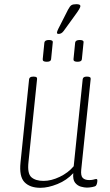

<svg xmlns="http://www.w3.org/2000/svg" viewBox="-20 -890 523 917"><path d="M173 7Q123 7 97 -20Q71 -47 78 -114L119 -512Q121 -524 138 -524H142Q159 -524 157 -512L116 -116Q110 -61 130 -43.5Q150 -26 188 -26Q225 -26 265.5 -45.5Q306 -65 332 -96L375 -512Q377 -524 393 -524H397Q415 -524 413 -512L368 -80Q365 -51 375 -40.5Q385 -30 406 -30Q420 -30 427.5 -32.5Q435 -35 440 -35Q445 -35 445 -28Q445 -21 443 -13.5Q441 -6 438 -3Q434 1 420 3.5Q406 6 395 6Q383 6 366.5 1.5Q350 -3 338.5 -17.5Q327 -32 330 -63Q299 -29 254.5 -11Q210 7 173 7ZM350 -595Q330 -595 331 -607L339 -687Q341 -699 361 -699Q381 -699 379 -687L371 -607Q370 -595 350 -595ZM203 -595Q183 -595 184 -607L192 -687Q194 -699 214 -699Q234 -699 232 -687L224 -607Q223 -595 203 -595ZM260 -728Q252 -728 252 -734Q252 -739 258.5 -752.5Q265 -766 269 -773L305 -844Q314 -861 321.5 -865.5Q329 -870 345 -870Q364 -870 364 -861Q364 -856 357.5 -845Q351 -834 334 -811L284 -742Q278 -734 272 -731Q266 -728 260 -728Z"/></svg>

Font: Asap Condensed Condensed Thin
Style: Italic
Weight: 100
Width: 3
Italic angle: -6°
Designer: Pablo Cosgaya
Foundry: Omnibus-Type
Version: Version 3.001; ttfautohint (v1.8.4.7-5d5b)